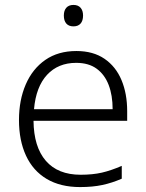

<svg xmlns="http://www.w3.org/2000/svg" viewBox="-20 -749 592 779"><path d="M290 -542Q358 -542 404 -510.5Q450 -479 473 -424Q496 -369 496 -298V-259H116Q117 -153 166 -96.5Q215 -40 307 -40Q356 -40 393 -48.5Q430 -57 474 -76V-24Q435 -7 395.5 1.5Q356 10 305 10Q225 10 169.5 -23Q114 -56 85.5 -117.5Q57 -179 57 -262Q57 -343 84.5 -406.5Q112 -470 164 -506Q216 -542 290 -542ZM289 -494Q216 -494 171 -445.5Q126 -397 118 -306H437Q437 -362 421 -404Q405 -446 372.5 -470Q340 -494 289 -494ZM278 -729Q297 -729 307 -717.5Q317 -706 317 -686Q317 -665 307 -653.5Q297 -642 278 -642Q259 -642 249 -653.5Q239 -665 239 -686Q239 -706 249 -717.5Q259 -729 278 -729Z"/></svg>

Font: Noto Sans Khmer Light
Style: Regular
Weight: 300
Version: Version 2.003